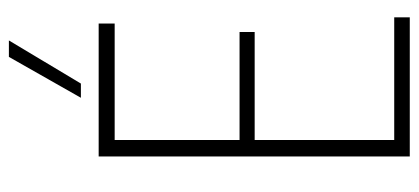

<svg xmlns="http://www.w3.org/2000/svg" viewBox="-275 -667 942 432"><g transform="rotate(-90 196.0 -451.0)"><path d="M60 0V-700H359V-664H97V-383H340V-349H97V-35H373V0ZM192 -740 284 -902H321L224 -740Z"/></g></svg>

Font: Georama SemiCondensed ExtraLight
Style: Regular
Weight: 200
Width: 4
Designer: Jean-Baptiste Levee
Foundry: Production Type
Version: Version 1.000